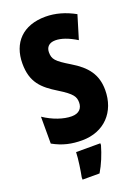

<svg xmlns="http://www.w3.org/2000/svg" viewBox="-174 -798 798 1094"><g transform="rotate(-20 225.5 -251.5)"><path d="M425 -215C425 -310 379 -367 292 -419C211 -468 197 -484 197 -526C197 -555 214 -578 254 -578C290 -578 332 -563 381 -533L424 -675C366 -707 307 -724 247 -724C110 -724 33 -643 33 -517C33 -403 86 -355 171 -303C249 -255 261 -234 261 -199C261 -164 240 -139 195 -139C146 -139 84 -160 29 -197V-34C88 -1 142 10 204 10C339 10 425 -83 425 -215ZM295 72V61H148C147 101 136 173 129 207V221H232C259 176 280 124 295 72Z"/></g></svg>

Font: Noto Sans Bengali ExtraCondensed ExtraBold
Style: Regular
Weight: 800
Width: 2
Designer: Joana Ranito - Universal Thirst; Jelle Bosma - Monotype Design Team
Foundry: Universal Thirst ehf.
Version: Version 3.000